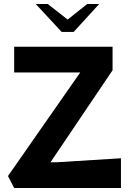

<svg xmlns="http://www.w3.org/2000/svg" viewBox="-20 -942 646 962"><path d="M51 0 20 -60 382 -579H51V-708H544V-590L233 -129H264L586 -149V0ZM159 -922 289 -782H349L477 -922H417L319 -844L219 -922Z"/></svg>

Font: Rowdies Light
Style: Regular
Weight: 300
Designer: Jaikishan Patel
Version: Version 1.000; ttfautohint (v1.8.3)